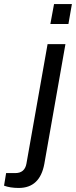

<svg xmlns="http://www.w3.org/2000/svg" viewBox="-119 -743 374 945"><path d="M128.9 -625 147 -723.1H234.9L217.8 -625ZM-26.9 182.1Q-68.4 182.1 -99.1 170.9L-88.9 108.9H-43.9Q2.9 108.9 11.2 62L115.2 -525.9H203.1L99.1 64Q77.1 182.1 -26.9 182.1Z"/></svg>

Font: Archivo
Style: Italic
Weight: 400
Italic angle: -10°
Designer: Hector Gatti
Foundry: Omnibus-Type
Version: Version 2.001